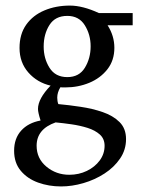

<svg xmlns="http://www.w3.org/2000/svg" viewBox="-20 -484 512 691"><path d="M457.5 -393.1H367.2Q391.6 -355 391.6 -312Q391.6 -266.6 366.5 -234.6Q341.3 -202.6 301.3 -186Q261.2 -169.4 215.3 -169.4Q210.4 -169.4 206.1 -169.4Q201.7 -169.4 197.3 -169.9Q186 -151.4 186 -132.3Q186 -119.6 189.9 -109.4Q227.5 -106 270 -99.6Q312.5 -93.3 349.6 -80.6Q386.7 -67.9 410.2 -44.7Q433.6 -21.5 433.6 16.6Q433.6 55.2 412.1 86.7Q390.6 118.2 356 140.6Q321.3 163.1 280.3 175Q239.3 187 199.7 187Q155.8 187 117.2 173.1Q78.6 159.2 54.7 130.6Q30.8 102.1 30.8 58.6Q30.8 14.2 56.2 -13.9Q81.5 -42 126 -50.3Q116.7 -79.6 116.7 -91.8Q116.7 -128.9 162.1 -175.8Q113.8 -187 82 -223.1Q50.3 -259.3 50.3 -311.5Q50.3 -361.3 74.5 -395.3Q98.6 -429.2 139.9 -446.5Q181.2 -463.9 231.4 -463.9Q277.8 -463.9 335.9 -437H457.5ZM306.2 -317.4Q306.2 -359.4 285.2 -393.1Q264.2 -426.8 222.2 -426.8Q178.7 -426.8 158 -394Q137.2 -361.3 137.2 -316.4Q137.2 -273.4 158.2 -240Q179.2 -206.5 222.2 -206.5Q265.1 -206.5 285.6 -240.5Q306.2 -274.4 306.2 -317.4ZM356.4 40.5Q356.4 15.6 339.4 0.2Q322.3 -15.1 295.2 -23.7Q268.1 -32.2 237.5 -36.6Q207 -41 180.2 -43.5Q111.8 -19.5 111.8 40.5Q111.8 86.4 147 115.7Q182.1 145 229.5 145Q263.7 145 292.5 131.1Q321.3 117.2 338.9 93.5Q356.4 69.8 356.4 40.5Z"/></svg>

Font: Annapurna SIL
Style: Regular
Weight: 400
Designer: Peter Martin, Annie Olsen
Foundry: SIL International
Version: Version 2.000